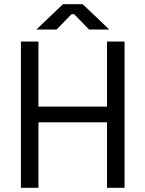

<svg xmlns="http://www.w3.org/2000/svg" viewBox="-20 -899 696 919"><path d="M80.1 0Q80.1 -174.8 80.1 -700.2Q100.6 -700.2 164.1 -700.2Q164.1 -622.1 164.1 -388.7Q246.1 -388.7 492.2 -388.7Q492.2 -466.8 492.2 -700.2Q512.7 -700.2 576.2 -700.2Q576.2 -525.4 576.2 0Q554.7 0 492.2 0Q492.2 -78.1 492.2 -313.5Q410.2 -313.5 164.1 -313.5Q164.1 -234.4 164.1 0Q142.6 0 80.1 0ZM154.3 -757.8Q185.5 -788.1 281.2 -878.9Q304.7 -878.9 376 -878.9Q408.2 -848.6 502.9 -757.8Q478.5 -757.8 406.2 -757.8Q388.7 -776.4 335 -831.1Q332 -831.1 322.3 -831.1Q304.7 -812.5 251 -757.8Q226.6 -757.8 154.3 -757.8Z"/></svg>

Font: Kadena Space Grotesk
Style: Regular
Weight: 400
Designer: Florian Karsten
Version: Version 2.000